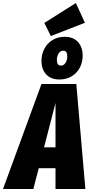

<svg xmlns="http://www.w3.org/2000/svg" viewBox="-78 -1253 604 1273"><path d="M488 0H290V-138H179L143 0H-58L197 -696H428ZM214 -276H290V-570ZM470 -884Q470 -840 451 -804Q432 -768 397 -747Q362 -726 316 -726Q259 -726 228 -760Q197 -794 197 -850Q197 -893 216 -929.5Q235 -966 270 -987.5Q305 -1009 351 -1009Q408 -1009 439 -974.5Q470 -940 470 -884ZM299 -856Q299 -818 326 -818Q345 -818 356.5 -836.5Q368 -855 368 -879Q368 -917 342 -917Q322 -917 310.5 -898.5Q299 -880 299 -856ZM425 -1233 485 -1102 259 -1014 216 -1101Z"/></svg>

Font: Fira Sans Extra Condensed Black
Style: Italic
Weight: 900
Width: 3
Italic angle: -8°
Designer: Carrois Corporate & Edenspiekermann AG
Foundry: Carrois Corporate GbR & Edenspiekermann AG
Version: Version 4.203